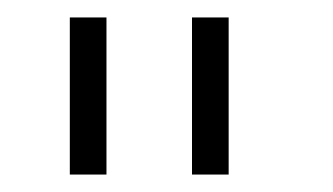

<svg xmlns="http://www.w3.org/2000/svg" viewBox="-20 -740 382 220"><path d="M60 -540V-720H102V-540ZM200 -540V-720H242V-540Z"/></svg>

Font: Hauora
Style: Regular
Weight: 400
Designer: Wayne Shih
Foundry: WCYS
Version: Version 1.001